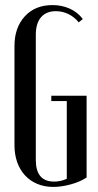

<svg xmlns="http://www.w3.org/2000/svg" viewBox="-20 -728 387 756"><path d="M37 -547Q37 -619 77.5 -663.5Q118 -708 187 -708Q223 -708 254.5 -694Q286 -680 306 -653L290 -640Q273 -661 249.5 -672.5Q226 -684 200 -684Q162 -684 141.5 -660Q121 -636 121 -591V-98Q121 -13 193 -13Q219 -13 243 -24V-330H182V-351H321V-29Q295 -12 258.5 -2Q222 8 190 8Q155 8 126.5 -4Q98 -16 78 -38Q58 -60 47.5 -90Q37 -120 37 -156Z"/></svg>

Font: Moniqa SemBd Narrow Heading
Style: Regular
Weight: 600
Width: 4
Designer: Rajesh Rajput
Foundry: Rajesh Rajput
Version: Version 1.000